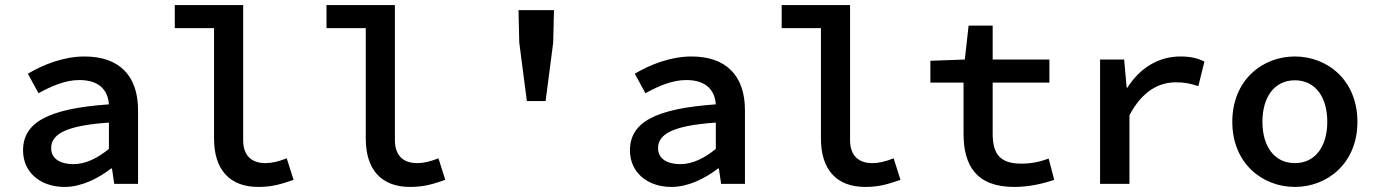

<svg xmlns="http://www.w3.org/2000/svg" viewBox="-20 -726 5431 758"><path d="M71 -132C71 -46 139 12 235 12C301 12 367 -21 419 -61H422L431 0H525V-291C525 -428 450 -503 314 -503C230 -503 149 -470 90 -435L132 -358C183 -386 238 -410 293 -410C373 -410 406 -369 410 -314C168 -297 71 -242 71 -132ZM182 -141C182 -194 234 -230 410 -242V-138C365 -102 319 -78 270 -78C221 -78 182 -97 182 -141Z M670 -615H825V-179C825 -58 885 12 1000 12C1057 12 1092 0 1139 -16L1112 -101C1079 -88 1053 -82 1028 -82C978 -82 940 -107 940 -173V-706H670Z M1269 -615H1424V-179C1424 -58 1484 12 1599 12C1656 12 1691 0 1738 -16L1711 -101C1678 -88 1652 -82 1627 -82C1577 -82 1539 -107 1539 -173V-706H1269Z M2060 -327H2134L2164 -558L2167 -686H2027L2030 -558Z M2467 -132C2467 -46 2535 12 2631 12C2697 12 2763 -21 2815 -61H2818L2827 0H2921V-291C2921 -428 2846 -503 2710 -503C2626 -503 2545 -470 2486 -435L2528 -358C2579 -386 2634 -410 2689 -410C2769 -410 2802 -369 2806 -314C2564 -297 2467 -242 2467 -132ZM2578 -141C2578 -194 2630 -230 2806 -242V-138C2761 -102 2715 -78 2666 -78C2617 -78 2578 -97 2578 -141Z M3066 -615H3221V-179C3221 -58 3281 12 3396 12C3453 12 3488 0 3535 -16L3508 -101C3475 -88 3449 -82 3424 -82C3374 -82 3336 -107 3336 -173V-706H3066Z M3784 -198C3784 -72 3835 12 3984 12C4043 12 4098 -1 4142 -16L4120 -100C4088 -88 4054 -80 4012 -80C3929 -80 3899 -117 3899 -198V-400H4123V-491H3899V-625H3804L3789 -491L3653 -486V-400H3784Z M4323 0H4439V-271C4489 -366 4555 -401 4622 -401C4659 -401 4679 -396 4711 -386L4735 -483C4706 -497 4680 -503 4640 -503C4555 -503 4481 -459 4431 -380H4428L4418 -491H4323Z M4845 -245C4845 -82 4963 12 5092 12C5221 12 5339 -82 5339 -245C5339 -409 5221 -503 5092 -503C4963 -503 4845 -409 4845 -245ZM4964 -245C4964 -344 5012 -409 5092 -409C5172 -409 5220 -344 5220 -245C5220 -147 5172 -82 5092 -82C5012 -82 4964 -147 4964 -245Z"/></svg>

Font: Source Code Pro Semibold
Style: Regular
Weight: 600
Monospace: yes
Designer: Paul D. Hunt
Foundry: Adobe Systems Incorporated
Version: Version 1.017;PS 1.000;hotconv 1.0.70;makeotf.lib2.5.5900